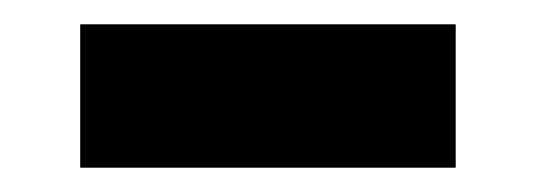

<svg xmlns="http://www.w3.org/2000/svg" viewBox="-20 -381 442 158"><path d="M46 -243V-361H355V-243Z"/></svg>

Font: Georama Extended SemiBold
Style: Regular
Weight: 600
Width: 7
Designer: Jean-Baptiste Levee
Foundry: Production Type
Version: Version 1.000